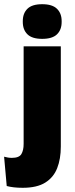

<svg xmlns="http://www.w3.org/2000/svg" viewBox="-60 -713 356 914"><path d="M52.5 -81V-492.5H229.5V-81ZM141 -528Q92.5 -528 70.5 -549.8Q48.5 -571.5 48.5 -608.5V-612.5Q48.5 -649.5 70.5 -671.2Q92.5 -693 141 -693Q189 -693 211.2 -671.2Q233.5 -649.5 233.5 -612.5V-608.5Q233.5 -571 211.2 -549.5Q189 -528 141 -528ZM48 181Q25.5 181 6 178.8Q-13.5 176.5 -28 172.5L-40.5 33Q-31.5 35.5 -22.2 37Q-13 38.5 -3.5 38.5Q31 38.5 41.8 20.5Q52.5 2.5 52.5 -28V-103H229.5V-15.5Q229.5 43.5 212.2 87.5Q195 131.5 155.5 156.2Q116 181 48 181Z"/></svg>

Font: Anek Gujarati ExtraBold
Style: Regular
Weight: 800
Version: Version 1.003